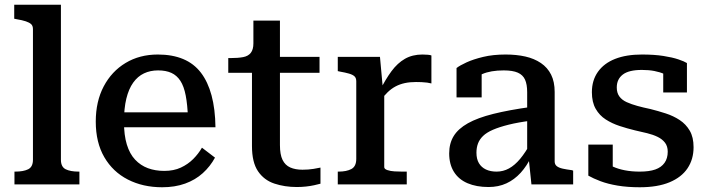

<svg xmlns="http://www.w3.org/2000/svg" viewBox="-20 -778 2987 810"><path d="M237 -758V-104Q237 -74 257 -64Q277 -54 312 -54H315V0H41V-54H44Q79 -54 99 -64Q119 -74 119 -104V-655Q119 -669 111.5 -676Q104 -683 89 -688Q74 -693 50 -697L40 -699V-758Z M503 -264Q503 -208 515 -168.5Q527 -129 550 -104.5Q573 -80 604 -68.5Q635 -57 673 -57Q713 -57 743 -71Q773 -85 795 -107Q817 -129 832 -155L887 -113Q867 -76 835.5 -47.5Q804 -19 761 -3.5Q718 12 664 12Q583 12 519.5 -20.5Q456 -53 420 -115Q384 -177 384 -265Q384 -350 417.5 -413.5Q451 -477 510 -512.5Q569 -548 646 -548Q707 -548 752.5 -529Q798 -510 827.5 -471.5Q857 -433 872.5 -375.5Q888 -318 889 -241H475V-304H798L773 -280Q771 -336 763.5 -375Q756 -414 741 -437Q726 -460 703 -470.5Q680 -481 647 -481Q614 -481 587.5 -468.5Q561 -456 542 -429.5Q523 -403 513 -362Q503 -321 503 -264Z M943 -471V-533H953Q984 -533 1005.5 -537Q1027 -541 1038 -555Q1049 -569 1049 -595L1128 -538H1328V-471ZM1161 -166Q1161 -126 1172 -103.5Q1183 -81 1204.5 -71.5Q1226 -62 1256 -62Q1281 -62 1302.5 -65.5Q1324 -69 1332 -71V-3Q1321 0 1305 3.5Q1289 7 1270.5 9Q1252 11 1232 11Q1181 11 1137.5 -3.5Q1094 -18 1068.5 -55.5Q1043 -93 1043 -162V-522L1049 -530V-691H1161Z M1800 -544V-426Q1793 -428 1782 -429.5Q1771 -431 1758.5 -431.5Q1746 -432 1735 -432Q1709 -432 1688 -427.5Q1667 -423 1649 -413.5Q1631 -404 1615 -388.5Q1599 -373 1582 -350L1581 -393Q1606 -443 1631.5 -477.5Q1657 -512 1688.5 -530Q1720 -548 1762 -548Q1774 -548 1785 -547Q1796 -546 1800 -544ZM1405 0V-54H1408Q1442 -54 1462.5 -65Q1483 -76 1483 -108V-435Q1483 -449 1475.5 -456Q1468 -463 1452.5 -467.5Q1437 -472 1414 -476L1405 -478V-538H1583L1596 -396L1601 -400V-73Q1601 -65 1614 -60.5Q1627 -56 1644.5 -55Q1662 -54 1677 -54H1696V0Z M2221 -327V-269Q2166 -262 2126 -252Q2086 -242 2059.5 -230.5Q2033 -219 2018 -204.5Q2003 -190 1996.5 -172.5Q1990 -155 1990 -134Q1990 -107 2000.5 -89.5Q2011 -72 2030 -63Q2049 -54 2075 -54Q2103 -54 2127.5 -67.5Q2152 -81 2174.5 -108Q2197 -135 2220 -177L2223 -120Q2203 -78 2176.5 -49Q2150 -20 2116.5 -4.5Q2083 11 2041 11Q1990 11 1952.5 -5Q1915 -21 1895 -53Q1875 -85 1875 -131Q1875 -173 1894 -204Q1913 -235 1954 -258Q1995 -281 2061 -297.5Q2127 -314 2221 -327ZM2222 0 2210 -114 2204 -117V-389Q2204 -422 2195 -442Q2186 -462 2164.5 -471.5Q2143 -481 2105 -481Q2050 -481 2014.5 -465.5Q1979 -450 1962 -432Q1960 -440 1962.5 -448Q1965 -456 1971.5 -463.5Q1978 -471 1988 -476.5Q1998 -482 2012 -483V-367H1906V-491Q1920 -502 1948.5 -515Q1977 -528 2018.5 -538Q2060 -548 2113 -548Q2159 -548 2196.5 -539.5Q2234 -531 2262 -512Q2290 -493 2305 -463Q2320 -433 2320 -390V-97Q2320 -84 2329 -77Q2338 -70 2354 -66.5Q2370 -63 2393 -60L2398 -58V0Z M2797 -138Q2797 -161 2785.5 -176Q2774 -191 2754.5 -200.5Q2735 -210 2710.5 -216Q2686 -222 2659 -228Q2626 -236 2594 -246.5Q2562 -257 2535.5 -274Q2509 -291 2493 -319Q2477 -347 2477 -389Q2477 -439 2502.5 -475Q2528 -511 2575 -529.5Q2622 -548 2688 -548Q2740 -548 2778.5 -542Q2817 -536 2842 -527.5Q2867 -519 2878 -512V-388H2778V-489Q2790 -490 2797.5 -486.5Q2805 -483 2809 -477Q2813 -471 2814.5 -462.5Q2816 -454 2814 -444Q2802 -457 2783 -465.5Q2764 -474 2740.5 -478.5Q2717 -483 2688 -483Q2633 -483 2607.5 -463.5Q2582 -444 2582 -409Q2582 -386 2593 -371Q2604 -356 2624 -347Q2644 -338 2669.5 -331Q2695 -324 2724 -318Q2756 -310 2788.5 -299.5Q2821 -289 2847.5 -271.5Q2874 -254 2890 -226.5Q2906 -199 2906 -157Q2906 -106 2880.5 -68Q2855 -30 2804.5 -9Q2754 12 2679 12Q2627 12 2585.5 5Q2544 -2 2513.5 -13.5Q2483 -25 2462 -37V-168H2565V-34Q2548 -41 2539 -49.5Q2530 -58 2526.5 -67Q2523 -76 2524 -84Q2525 -92 2529 -98Q2544 -85 2566 -75Q2588 -65 2616.5 -59.5Q2645 -54 2679 -54Q2719 -54 2744.5 -63Q2770 -72 2783.5 -91Q2797 -110 2797 -138Z"/></svg>

Font: Roboto Serif Medium
Style: Regular
Weight: 500
Designer: Greg Gazdowicz
Foundry: Commercial Type
Version: Version 1.008